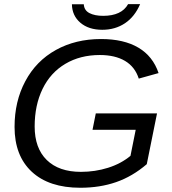

<svg xmlns="http://www.w3.org/2000/svg" viewBox="-20 -884 818 914"><path d="M362.3 9.8Q213.4 9.8 131.3 -66.4Q49.3 -142.6 49.3 -279.8Q49.3 -401.9 100.6 -497.6Q151.9 -593.8 245.8 -646Q339.8 -698.2 460.9 -698.2Q569.3 -698.2 638.7 -657.2Q708 -616.2 734.9 -536.1L640.6 -509.8Q622.6 -565.9 575.2 -594Q527.8 -622.1 455.1 -622.1Q361.8 -622.1 291 -580.1Q220.2 -538.1 182.6 -460.7Q145 -383.3 145 -281.7Q145 -178.7 202.6 -122.3Q260.3 -65.9 365.2 -65.9Q432.6 -65.9 494.1 -85.2Q555.7 -104.5 601.1 -142.1L626 -266.1H420.4L436 -344.2H727.5L678.7 -102.5Q610.4 -43.9 533 -17.1Q455.6 9.8 362.3 9.8ZM466.8 -742.2Q401.9 -742.2 362.5 -775.9Q323.2 -809.6 322.3 -863.8H378.9Q380.4 -835 405.5 -821.8Q430.7 -808.6 471.2 -808.6Q514.6 -808.6 544.4 -822.5Q574.2 -836.4 589.8 -864.3H647Q621.6 -804.7 575 -773.4Q528.3 -742.2 466.8 -742.2Z"/></svg>

Font: Arimo
Style: Italic
Weight: 400
Italic angle: -12°
Designer: Steve Matteson
Foundry: Monotype Imaging Inc.
Version: Version 1.33